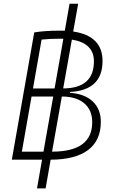

<svg xmlns="http://www.w3.org/2000/svg" viewBox="-20 -870 626 1046"><path d="M181.6 156.2 209 0H91.3H44.4L166.5 -693.4Q222.7 -703.1 310.1 -703.1Q321.8 -703.1 333 -702.6L358.9 -849.6H405.8L378.9 -698.2Q538.6 -674.8 538.6 -537.6Q538.6 -378.4 361.8 -369.1L361.3 -364.3Q440.9 -358.9 485.1 -317.4Q529.3 -275.9 529.3 -206.1Q529.3 -105 460 -52.7Q390.6 -0.5 255.9 0L228.5 156.2ZM316.9 -344.2 263.7 -43.9H264.2Q482.4 -43.9 482.4 -204.1Q482.4 -270.5 438.7 -307.4Q395 -344.2 316.9 -344.2ZM216.8 -43.9 270 -344.2H151.9L99.1 -43.9ZM159.7 -388.2H277.3L325.2 -658.7Q316.9 -659.2 308.6 -659.2Q251 -659.2 206.5 -654.3ZM324.2 -388.2Q491.7 -389.2 491.7 -536.1Q491.7 -634.8 371.6 -654.3Z"/></svg>

Font: Cascadia Mono ExtraLight
Style: Italic
Weight: 200
Italic angle: -10°
Monospace: yes
Designer: Aaron Bell
Foundry: Saja Typeworks
Version: Version 2404.023; ttfautohint (v1.8.4)